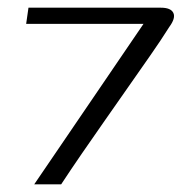

<svg xmlns="http://www.w3.org/2000/svg" viewBox="-20 -479 472 499"><path d="M69 0 353 -417H48L54 -459H398Q424 -459 430.5 -445.5Q437 -432 420 -409Q398 -374 370 -334Q342 -294 312 -251Q282 -208 251.5 -164.5Q221 -121 192.5 -79.5Q164 -38 139 0Z"/></svg>

Font: Genos
Style: Italic
Weight: 400
Italic angle: -8°
Version: Version 1.010